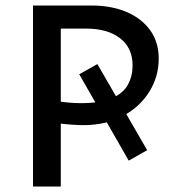

<svg xmlns="http://www.w3.org/2000/svg" viewBox="-20 -678 641 698"><path d="M282 -223Q264 -223 231.5 -225.5Q199 -228 167 -233V-313Q200 -308 224.5 -305.5Q249 -303 274 -303Q348 -303 388.5 -321.5Q429 -340 445.5 -371Q462 -402 462 -440Q462 -504 416.5 -539Q371 -574 294 -574H201V0H100V-658H312Q385 -658 440 -634.5Q495 -611 526 -568Q557 -525 557 -465Q557 -399 522.5 -344Q488 -289 426.5 -256Q365 -223 282 -223ZM268 -408 334 -445 515 -132 448 -94Z"/></svg>

Font: Ysabeau SC SemiBold
Style: Regular
Weight: 600
Designer: Christian Thalmann (Catharsis Fonts)
Version: Version 2.001;gftools[0.9.30]; featfreeze: smcp